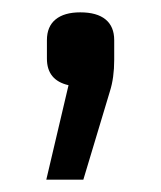

<svg xmlns="http://www.w3.org/2000/svg" viewBox="-20 -130 260 311"><path d="M165 -65V-33Q165 -4 158 18L115 161H55L91 8Q56 0 56 -35V-65Q56 -87 70 -98.5Q84 -110 110 -110Q137 -110 151 -98.5Q165 -87 165 -65Z"/></svg>

Font: Ropa Sans
Style: Regular
Weight: 400
Designer: Botio Nikoltchev
Foundry: Botio Nikoltchev
Version: Version 1.100